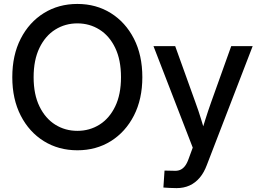

<svg xmlns="http://www.w3.org/2000/svg" viewBox="-20 -759 1329 984"><path d="M376.5 11.2Q280.3 11.2 204.8 -35.6Q129.4 -82.5 86.2 -166.7Q43 -251 43 -363.3Q43 -476.6 86.2 -560.8Q129.4 -645 204.8 -691.9Q280.3 -738.8 376.5 -738.8Q472.7 -738.8 547.9 -691.9Q623 -645 666.3 -560.8Q709.5 -476.6 709.5 -363.3Q709.5 -251 666.3 -166.7Q623 -82.5 547.9 -35.6Q472.7 11.2 376.5 11.2ZM376.5 -88.4Q439 -88.4 489.7 -120.1Q540.5 -151.9 570.3 -213.4Q600.1 -274.9 600.1 -363.3Q600.1 -452.1 570.3 -513.9Q540.5 -575.7 489.7 -607.4Q439 -639.2 376.5 -639.2Q314 -639.2 263.2 -607.4Q212.4 -575.7 182.4 -513.9Q152.3 -452.1 152.3 -363.3Q152.3 -274.9 182.4 -213.4Q212.4 -151.9 263.2 -120.1Q314 -88.4 376.5 -88.4ZM817.4 202.1 823.2 115.2 869.1 116.2Q888.2 117.7 902.3 112.1Q916.5 106.4 927.5 92.5Q938.5 78.6 946.8 54.7L967.8 -2.4L766.6 -522.5H877.9L981.9 -233.4Q997.6 -190.9 1010.5 -148.4Q1023.4 -106 1036.1 -64H1006.8Q1019.5 -106 1033 -148.4Q1046.4 -190.9 1061.5 -233.4L1165 -522.5H1274.9L1040 86.9Q1025.4 126 1003.2 152.1Q981 178.2 951.4 191.7Q921.9 205.1 884.8 205.1Q866.7 205.1 849.4 204.1Q832 203.1 817.4 202.1Z"/></svg>

Font: Inter 28pt Medium
Style: Regular
Weight: 500
Designer: Rasmus Andersson
Foundry: rsms
Version: Version 4.001;git-66647c0bb